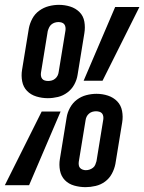

<svg xmlns="http://www.w3.org/2000/svg" viewBox="-43 -764 595 792"><path d="M154 -359Q130 -359 107 -366Q84 -373 68.5 -389Q53 -405 48.5 -428.5Q44 -452 48 -476L76 -647Q80 -668 90.5 -687.5Q101 -707 119 -720Q137 -733 158 -738.5Q179 -744 200 -744Q224 -744 246.5 -737Q269 -730 285 -714Q301 -698 305 -674.5Q309 -651 305 -627L277 -455Q274 -435 263.5 -415.5Q253 -396 235 -382.5Q217 -369 196 -364Q175 -359 154 -359ZM302 -431 432 -735H532L380 -431ZM155 -430Q155 -430 155 -430Q155 -430 156 -430Q163 -430 170.5 -432Q178 -434 184.5 -439.5Q191 -445 194.5 -452Q198 -459 199 -467L227 -638Q228 -645 227 -652Q226 -659 222 -664Q218 -669 211.5 -671Q205 -673 198 -673Q190 -673 182.5 -670.5Q175 -668 169 -663Q163 -658 159.5 -650.5Q156 -643 154 -636L126 -464Q125 -458 126 -451Q127 -444 131 -439Q135 -434 141.5 -432Q148 -430 155 -430ZM310 8Q286 8 263 1.5Q240 -5 224.5 -21Q209 -37 204.5 -60.5Q200 -84 204 -108L232 -280Q235 -300 246 -320Q257 -340 274.5 -353Q292 -366 313 -371.5Q334 -377 355 -377Q380 -377 402.5 -369.5Q425 -362 440.5 -346Q456 -330 460.5 -306.5Q465 -283 461 -259L433 -88Q429 -67 418.5 -47.5Q408 -28 390.5 -15Q373 -2 351.5 3Q330 8 310 8ZM311 -62Q311 -62 311 -62Q311 -62 311 -62Q319 -62 326.5 -64.5Q334 -67 340.5 -72Q347 -77 350 -84.5Q353 -92 355 -99L383 -271Q384 -277 383 -284Q382 -291 378 -296Q374 -301 367 -303Q360 -305 353 -305Q346 -305 338.5 -303Q331 -301 324.5 -295.5Q318 -290 314.5 -283Q311 -276 310 -268L282 -97Q281 -90 282 -83Q283 -76 287 -71.5Q291 -67 297.5 -64.5Q304 -62 311 -62ZM-23 0 129 -304H207L77 0Z"/></svg>

Font: Iosevka Slab Medium
Style: Italic
Weight: 500
Italic angle: -9°
Monospace: yes
Designer: Belleve Invis
Foundry: Belleve Invis
Version: Version 11.1.0; ttfautohint (v1.8.3)